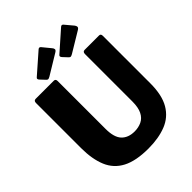

<svg xmlns="http://www.w3.org/2000/svg" viewBox="-266 -1104 1256 1256"><g transform="rotate(-45 362.0 -476.0)"><path d="M672 -284Q672 -174 634 -109.5Q596 -45 526 -17.5Q456 10 362 10Q247 10 179 -25.5Q111 -61 81.5 -131.5Q52 -202 52 -304V-721Q52 -742 70 -742H237Q254 -742 254 -723V-280Q254 -201 286.5 -167Q319 -133 377 -133Q413 -133 442.5 -147Q472 -161 488.5 -194Q505 -227 505 -283V-721Q505 -742 523 -742H656Q672 -742 672 -723V-284ZM334 -956 380 -900Q388 -891 388.5 -882.5Q389 -874 376 -866L236 -781Q225 -775 219.5 -774.5Q214 -774 207 -781L177 -813Q163 -827 174 -836L312 -957Q324 -968 334 -956ZM542 -956 589 -900Q596 -891 596.5 -882.5Q597 -874 585 -866L444 -781Q433 -775 427.5 -774.5Q422 -774 415 -781L385 -813Q372 -827 383 -836L520 -957Q532 -968 542 -956Z"/></g></svg>

Font: Libre Franklin Thin ExtraBold
Style: Regular
Weight: 800
Version: Version 3.000